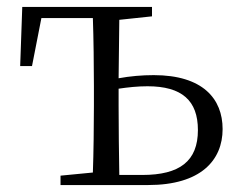

<svg xmlns="http://www.w3.org/2000/svg" viewBox="-20 -532 680 552"><path d="M154 0H406C557 0 620 -71 620 -161C620 -248 563 -316 422 -316C388 -316 354 -313 321 -307L323 -475L417 -485V-512H44L38 -342H72L99 -480H247C249 -424 250 -340 250 -285V-227C250 -173 249 -91 247 -36L154 -27ZM321 -277C348 -281 376 -284 404 -284C503 -284 549 -243 549 -158C549 -69 497 -29 389 -29H323C322 -84 321 -170 321 -227Z"/></svg>

Font: Noto Serif KR Light
Style: Regular
Weight: 300
Designer: Ryoko NISHIZUKA 西塚涼子 (kana & ideographs); Frank Grießhammer (Latin, Greek & Cyrillic); Wenlong ZHANG 张文龙 (bopomofo); San
Foundry: Adobe
Version: Version 2.001;hotconv 1.1.0;makeotfexe 2.6.0